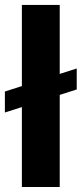

<svg xmlns="http://www.w3.org/2000/svg" viewBox="-27 -747 327 767"><path d="M279.5 -473.4V-389.6L211.6 -367.9V0H60.4V-319.2L-7.5 -297.6V-381.4L60.4 -403.1V-727.3H211.6V-451.7Z"/></svg>

Font: Inter UI
Style: Bold
Weight: 700
Designer: Rasmus Andersson
Foundry: rsms
Version: 3.2;8d6f07862